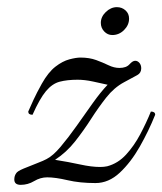

<svg xmlns="http://www.w3.org/2000/svg" viewBox="-20 -505 454 537"><path d="M59 -193Q66 -209 74 -226.5Q82 -244 97 -271Q115 -303 135 -318.5Q155 -334 174 -339Q193 -344 205 -344Q230 -344 249 -337Q268 -330 283.5 -322.5Q299 -315 314 -315Q333 -315 342 -325Q351 -335 358 -335Q365 -335 370 -329Q375 -323 375 -314Q375 -301 364 -295Q353 -289 327 -275Q299 -260 277 -232Q255 -204 234.5 -172Q214 -140 190 -109.5Q166 -79 134 -58Q172 -52 204 -45Q236 -38 260 -38Q266 -38 270.5 -38.5Q275 -39 280 -40Q310 -48 332.5 -72.5Q355 -97 372 -129Q389 -161 402 -193Q414 -193 414 -184Q396 -139 371 -95Q346 -51 315 -22Q284 7 247 7Q203 7 169 -1Q135 -9 112 -9Q93 -9 75.5 1.5Q58 12 38 12Q20 12 20 -3Q20 -13 25 -20Q28 -26 46 -33.5Q64 -41 83.5 -48.5Q103 -56 110 -60Q128 -69 149.5 -94.5Q171 -120 194 -152.5Q217 -185 239 -216Q261 -247 281 -268Q263 -272 240 -277Q217 -282 197 -282Q168 -282 147 -276.5Q126 -271 108.5 -250Q91 -229 71 -184Q59 -184 59 -193ZM294 -407Q281 -407 271.5 -417Q262 -427 262 -441Q262 -458 276 -471.5Q290 -485 307 -485Q321 -485 331 -476Q341 -467 341 -453Q341 -435 327 -421Q313 -407 294 -407Z"/></svg>

Font: Great Vibes
Style: Regular
Weight: 400
Designer: Robert E. Leuschke, Viktoriya Grabowska, Viviana Monsalve, Eben Sorkin
Foundry: Robert E. Leuschke
Version: Version 1.103; ttfautohint (v1.8.4.7-5d5b)